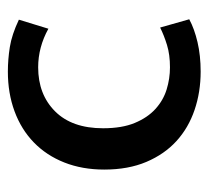

<svg xmlns="http://www.w3.org/2000/svg" viewBox="-41 -479 530 488"><g transform="rotate(-90 224.0 -235.0)"><path d="M297 -68Q329 -68 353.5 -75.5Q378 -83 398 -93L419 -19Q395 -6 361 2Q327 10 286 10Q234 10 188.5 -5.5Q143 -21 109.5 -51.5Q76 -82 56.5 -128Q37 -174 37 -235Q37 -291 55 -336.5Q73 -382 106 -414Q139 -446 185 -463Q231 -480 286 -480Q317 -480 348.5 -475Q380 -470 418 -452L395 -377Q348 -403 297 -403Q228 -403 185 -360Q142 -317 142 -238Q142 -190 155.5 -157.5Q169 -125 191 -105Q213 -85 240.5 -76.5Q268 -68 297 -68Z"/></g></svg>

Font: Mukta Malar Medium
Style: Regular
Weight: 500
Designer: Aadarsh Rajan, Girish Dalvi, Yashodeep Gholap
Foundry: Ek Type
Version: Version 2.538;PS 1.000;hotconv 16.6.51;makeotf.lib2.5.65220;